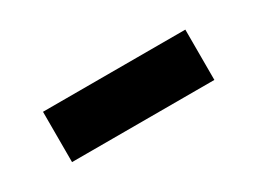

<svg xmlns="http://www.w3.org/2000/svg" viewBox="-25 -854 580 434"><g transform="rotate(-30 265.5 -637.5)"><path d="M80 -571.5H451.5V-702.8H80Z"/></g></svg>

Font: Jost* Book
Style: Regular
Weight: 400
Version: Version 3.000